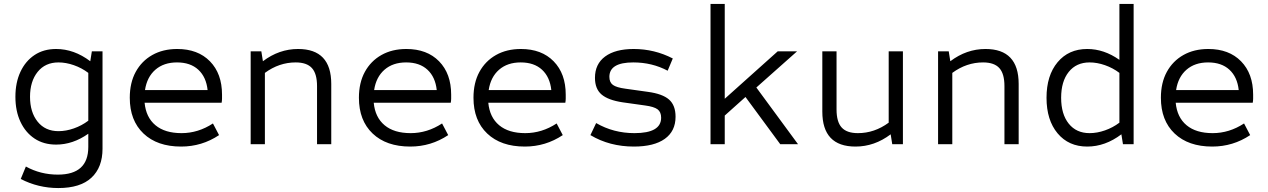

<svg xmlns="http://www.w3.org/2000/svg" viewBox="-20 -730 6420 972"><path d="M275 222Q225 222 177 210.5Q129 199 85 176L111 113Q185 154 273 154Q427 154 427 14V-53Q349 2 264 2Q201 2 155 -28.5Q109 -59 83.5 -113.5Q58 -168 58 -240Q58 -312 83.5 -366.5Q109 -421 155 -451.5Q201 -482 264 -482Q355 -482 437 -420L445 -470H499V23Q499 117 443 169.5Q387 222 275 222ZM276 -66Q314 -66 354 -80Q394 -94 427 -119V-361Q394 -386 354 -400Q314 -414 276 -414Q209 -414 170.5 -366Q132 -318 132 -240Q132 -162 170.5 -114Q209 -66 276 -66Z M897 12Q776 12 706.5 -54Q637 -120 637 -235Q637 -311 667 -366Q697 -421 751 -451.5Q805 -482 877 -482Q982 -482 1043 -419.5Q1104 -357 1104 -251Q1104 -241 1104 -231Q1104 -221 1102 -210H712Q719 -136 767 -96Q815 -56 899 -56Q983 -56 1058 -105L1089 -46Q1002 12 897 12ZM714 -274H1031Q1024 -340 984 -377Q944 -414 876 -414Q809 -414 766.5 -377Q724 -340 714 -274Z M1249 0V-470H1303L1311 -420Q1393 -482 1489 -482Q1657 -482 1657 -305V0H1585V-294Q1585 -357 1559 -385.5Q1533 -414 1477 -414Q1393 -414 1321 -361V0Z M2057 12Q1936 12 1866.5 -54Q1797 -120 1797 -235Q1797 -311 1827 -366Q1857 -421 1911 -451.5Q1965 -482 2037 -482Q2142 -482 2203 -419.5Q2264 -357 2264 -251Q2264 -241 2264 -231Q2264 -221 2262 -210H1872Q1879 -136 1927 -96Q1975 -56 2059 -56Q2143 -56 2218 -105L2249 -46Q2162 12 2057 12ZM1874 -274H2191Q2184 -340 2144 -377Q2104 -414 2036 -414Q1969 -414 1926.5 -377Q1884 -340 1874 -274Z M2637 12Q2516 12 2446.5 -54Q2377 -120 2377 -235Q2377 -311 2407 -366Q2437 -421 2491 -451.5Q2545 -482 2617 -482Q2722 -482 2783 -419.5Q2844 -357 2844 -251Q2844 -241 2844 -231Q2844 -221 2842 -210H2452Q2459 -136 2507 -96Q2555 -56 2639 -56Q2723 -56 2798 -105L2829 -46Q2742 12 2637 12ZM2454 -274H2771Q2764 -340 2724 -377Q2684 -414 2616 -414Q2549 -414 2506.5 -377Q2464 -340 2454 -274Z M3189 12Q3066 12 2969 -46L2998 -107Q3086 -56 3192 -56Q3327 -56 3327 -134Q3327 -163 3309 -176.5Q3291 -190 3246 -196L3132 -212Q3059 -223 3025.5 -251.5Q2992 -280 2992 -336Q2992 -406 3043.5 -444Q3095 -482 3188 -482Q3293 -482 3386 -434L3360 -372Q3281 -414 3186 -414Q3065 -414 3065 -341Q3065 -313 3083 -300Q3101 -287 3146 -281L3260 -265Q3334 -255 3367 -226Q3400 -197 3400 -139Q3400 -66 3345.5 -27Q3291 12 3189 12Z M3577 0V-710H3649V-230L3917 -470H4015L3809 -287L4020 0H3930L3754 -239L3649 -145V0Z M4311 12Q4143 12 4143 -165V-470H4215V-176Q4215 -113 4241 -84.5Q4267 -56 4323 -56Q4407 -56 4479 -109V-470H4551V0H4497L4489 -50Q4407 12 4311 12Z M4729 0V-470H4783L4791 -420Q4873 -482 4969 -482Q5137 -482 5137 -305V0H5065V-294Q5065 -357 5039 -385.5Q5013 -414 4957 -414Q4873 -414 4801 -361V0Z M5484 12Q5390 12 5334 -55Q5278 -122 5278 -235Q5278 -348 5334 -415Q5390 -482 5484 -482Q5569 -482 5647 -427V-710H5719V0H5665L5657 -50Q5575 12 5484 12ZM5496 -56Q5534 -56 5574 -70Q5614 -84 5647 -109V-361Q5614 -386 5574 -400Q5534 -414 5496 -414Q5429 -414 5390.5 -366Q5352 -318 5352 -235Q5352 -152 5390.5 -104Q5429 -56 5496 -56Z M6117 12Q5996 12 5926.5 -54Q5857 -120 5857 -235Q5857 -311 5887 -366Q5917 -421 5971 -451.5Q6025 -482 6097 -482Q6202 -482 6263 -419.5Q6324 -357 6324 -251Q6324 -241 6324 -231Q6324 -221 6322 -210H5932Q5939 -136 5987 -96Q6035 -56 6119 -56Q6203 -56 6278 -105L6309 -46Q6222 12 6117 12ZM5934 -274H6251Q6244 -340 6204 -377Q6164 -414 6096 -414Q6029 -414 5986.5 -377Q5944 -340 5934 -274Z"/></svg>

Font: Sometype Mono
Style: Regular
Weight: 400
Monospace: yes
Designer: Ryoichi Tsunekawa
Foundry: Dharma Type
Version: Version 1.000; ttfautohint (v1.8.3)